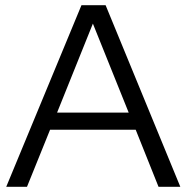

<svg xmlns="http://www.w3.org/2000/svg" viewBox="-20 -720 719 740"><path d="M4 0H84L173 -220H503L591 0H675L387 -700H294ZM200 -286 338 -629 476 -286Z"/></svg>

Font: Red Hat Display
Style: Regular
Weight: 400
Designer: Pentagram, MCKL
Foundry: Pentagram, MCKL
Version: Version 1.023